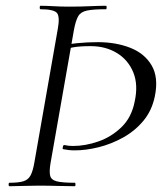

<svg xmlns="http://www.w3.org/2000/svg" viewBox="-20 -645 574 665"><path d="M12.6 0Q9.8 0 9.8 -6Q9.8 -12 12.6 -12Q43.6 -12 60.5 -17Q77.4 -22 85.6 -37Q93.8 -52 98.8 -81L180 -544Q188 -587 177.3 -600Q166.6 -613 119.8 -613Q117.6 -613 117.6 -619Q117.6 -625 119.8 -625Q140.2 -625 165.3 -623.5Q190.4 -622 219.2 -622Q258.8 -622 290.8 -623.5Q322.8 -625 347.2 -625Q349.4 -625 349.4 -619Q349.4 -613 347.2 -613Q303.4 -613 281.6 -608.5Q259.8 -604 251 -589Q242.2 -574 236.2 -542L155.2 -81Q150.2 -52 153.6 -37Q157 -22 176.4 -17Q195.8 -12 239.4 -12Q241.4 -12 241.4 -6Q241.4 0 239.4 0Q214 0 181.9 -1Q149.8 -2 112 -2Q84.2 -2 58.2 -1Q32.2 0 12.6 0ZM239.2 -124.2Q228 -124.2 218 -125.3Q208 -126.4 198.2 -128.4Q196 -129.4 197.7 -136.5Q199.4 -143.6 203.2 -142.6Q217 -139.4 232.4 -139.4Q275.8 -139.4 320.8 -155.1Q365.8 -170.8 400.6 -204.4Q435.4 -238 446.2 -292Q459.4 -351.2 441.6 -394.5Q423.8 -437.8 384.7 -461.5Q345.6 -485.2 294 -485.2Q254.8 -485.2 231.3 -480.7Q207.8 -476.2 189 -469.4L183 -483Q212 -492 247.5 -495.5Q283 -499 318.6 -499Q381.4 -499 431.1 -479.5Q480.8 -460 505.2 -418.5Q529.6 -377 516.4 -312Q506.4 -262.4 476.8 -226.8Q447.2 -191.2 406.1 -168.5Q365 -145.8 321.3 -135Q277.6 -124.2 239.2 -124.2Z"/></svg>

Font: Cormorant Garamond Light
Style: Italic
Weight: 300
Italic angle: -10°
Designer: Christian Thalmann (Catharsis Fonts)
Foundry: Catharsis Fonts
Version: Version 4.001